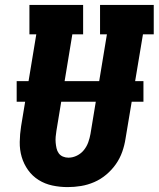

<svg xmlns="http://www.w3.org/2000/svg" viewBox="-20 -755 647 783"><path d="M256 8Q224 8 193.5 1.5Q163 -5 137.5 -21Q112 -37 94.5 -61.5Q77 -86 68.5 -115Q60 -144 60.5 -176Q61 -208 66 -240L128 -615H100V-735H319V-615H275L210 -221Q208 -209 207 -197Q206 -185 207 -173.5Q208 -162 210.5 -150.5Q213 -139 219.5 -130Q226 -121 236.5 -116.5Q247 -112 259 -112Q277 -112 294 -120.5Q311 -129 322.5 -143.5Q334 -158 340 -175Q346 -192 349 -209L416 -615H388V-735H607V-615H563L492 -190Q488 -163 478.5 -136Q469 -109 452.5 -85.5Q436 -62 413.5 -43Q391 -24 364.5 -12.5Q338 -1 310.5 3.5Q283 8 256 8ZM48 -340V-424H565V-340Z"/></svg>

Font: Iosevka Curly Slab HvEx
Style: Italic
Weight: 900
Width: 7
Italic angle: -9°
Monospace: yes
Designer: Belleve Invis
Foundry: Belleve Invis
Version: Version 11.1.0; ttfautohint (v1.8.3)